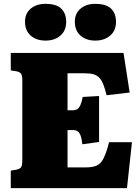

<svg xmlns="http://www.w3.org/2000/svg" viewBox="-20 -978 727 998"><path d="M36 0V-91L65 -96Q84 -100 90 -109.5Q96 -119 96 -149V-560Q96 -586 89 -595.5Q82 -605 62 -608L36 -612V-703H622L654 -497L534 -483Q526 -516 517.5 -538Q509 -560 497 -573Q485 -586 467.5 -591.5Q450 -597 422 -597H331V-405H359Q373 -405 382 -411Q391 -417 398 -432Q405 -447 410 -474L495 -479V-240L408 -228Q405 -257 399 -273Q393 -289 383.5 -295.5Q374 -302 357 -302H331V-108H428Q457 -108 476.5 -115Q496 -122 507.5 -137.5Q519 -153 528.5 -178Q538 -203 547 -239H666L640 0ZM475 -767Q428 -767 398.5 -793Q369 -819 369 -865Q369 -908 398.5 -933Q428 -958 475 -958Q532 -958 557.5 -933Q583 -908 583 -864Q583 -819 552.5 -793Q522 -767 475 -767ZM217 -767Q169 -767 139.5 -793Q110 -819 110 -865Q110 -908 139.5 -933Q169 -958 217 -958Q273 -958 298.5 -933Q324 -908 324 -864Q324 -819 294 -793Q264 -767 217 -767Z"/></svg>

Font: Literata 18pt Black
Style: Regular
Weight: 900
Designer: Latin by Veronika Burian and Jose Scaglione. Greek by Irene Vlachou. Cyrillic by Vera Evstafieva.
Foundry: TypeTogether
Version: Version 3.103;gftools[0.9.29]